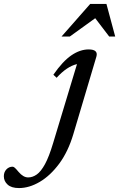

<svg xmlns="http://www.w3.org/2000/svg" viewBox="-244 -690 606 975"><path d="M128.5 -9Q102 80 56.8 141Q11.5 202 -42 233.5Q-95.5 265 -147.5 265Q-186 265 -205.2 247.5Q-224.5 230 -224.5 205Q-224.5 184 -211.5 170.2Q-198.5 156.5 -180 156.5Q-175 156.5 -168.5 162.2Q-162 168 -150 182.5Q-126 211 -101 211Q-78.5 211 -57.2 196Q-36 181 -15.5 143.5Q5 106 25.5 37.5L147 -364.5Q95.5 -352.5 43.5 -295L27 -310.5Q74.5 -379 118.5 -409Q162.5 -439 206 -439Q256 -439 245.5 -402.5ZM68.5 -504.5 214 -670H296.5L341 -504.5H310.5L239.5 -597.5L110.5 -504.5Z"/></svg>

Font: Newsreader Text Medium
Style: Italic
Weight: 500
Italic angle: -17°
Designer: Hugues Gentile
Foundry: Production Type
Version: Version 1.001